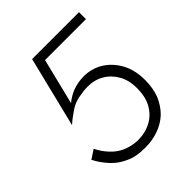

<svg xmlns="http://www.w3.org/2000/svg" viewBox="-197 -823 955 955"><g transform="rotate(-45 280.5 -345.0)"><path d="M510 -230Q510 -298 483 -349Q456 -399 410 -429Q363 -458 305 -458Q268 -458 228 -444Q192 -429 168 -408L228 -651H516V-700H186L94 -327Q119 -350 155 -374Q181 -392 215 -400Q258 -408 283 -408Q333 -408 370 -386Q408 -364 431 -323Q453 -283 453 -230Q453 -169 431 -129Q408 -87 368 -65Q327 -42 273 -42Q235 -42 193 -59Q157 -75 131 -104Q104 -133 87 -168L40 -137Q60 -98 93 -62Q124 -28 169 -9Q207 10 273 10Q322 10 365 -5Q408 -20 441 -50Q472 -80 492 -125Q510 -170 510 -230Z"/></g></svg>

Font: NM-font
Style: Light
Weight: 500
Designer: ""
Foundry: ""
Version: ""